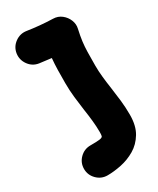

<svg xmlns="http://www.w3.org/2000/svg" viewBox="-204 -803 766 928"><g transform="rotate(-30 179.5 -339.5)"><path d="M19.5 -668.9Q24.9 -703.1 53.2 -723.6Q81.5 -744.1 115.7 -738.8Q147.5 -733.9 183.6 -730.5Q219.7 -727.1 255.4 -726.1Q282.7 -725.6 302.7 -709.7Q322.8 -693.8 332 -670.7Q341.3 -647.5 335.9 -624.5Q327.6 -587.4 324.2 -560.3Q320.8 -533.2 320.1 -503.4Q319.3 -473.6 319.3 -427.2Q319.3 -396.5 322.8 -363.5Q326.2 -330.6 331.5 -295.4Q336.9 -258.3 341.3 -219Q345.7 -179.7 345.7 -139.2Q345.7 -77.6 322 -38.3Q298.3 1 261.5 22.7Q224.6 44.4 183.1 53Q141.6 61.5 106 61.5Q71.8 61.5 47.1 36.9Q22.5 12.2 22.5 -22Q22.5 -56.6 47.1 -81.1Q71.8 -105.5 106 -105.5Q144 -105.5 158.9 -107.7Q173.8 -109.9 175.8 -116.9Q177.7 -124 177.7 -139.2Q177.7 -169.4 174.3 -202.1Q170.9 -234.9 165.5 -270Q160.2 -307.6 155.8 -346.9Q151.4 -386.2 151.4 -427.2Q151.4 -467.8 152.1 -500Q152.8 -532.2 155.8 -564.5Q121.6 -568.4 89.4 -572.8Q55.2 -578.1 34.9 -606.4Q14.6 -634.8 19.5 -668.9Z"/></g></svg>

Font: Mikhak Black
Style: Regular
Weight: 900
Designer: Amin Abedi
Version: Version 3.3